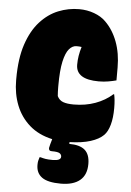

<svg xmlns="http://www.w3.org/2000/svg" viewBox="-63 -766 726 1066"><g transform="rotate(5 300.0 -233.0)"><path d="M460 132Q460 193 423 223.5Q386 254 317 254Q244 254 211.5 230.5Q179 207 179 162Q179 147 181 139Q183 131 187 118H193Q206 122 220.5 124.5Q235 127 260 127Q306 127 306 105Q306 93 295.5 86Q285 79 253 79Q240 79 237 73Q234 67 235 61Q238 45 248 12Q171 -5 120.5 -49.5Q70 -94 45 -157.5Q20 -221 20 -296V-304Q20 -418 46.5 -497Q73 -576 118 -625.5Q163 -675 219 -697.5Q275 -720 335 -720Q379 -720 418.5 -705.5Q458 -691 483 -666Q527 -623 551 -559Q575 -495 575 -416V-344Q556 -339 531 -334.5Q506 -330 477 -330Q350 -330 350 -412Q350 -461 366 -512Q354 -514 338 -514Q315 -514 296.5 -492.5Q278 -471 267 -421.5Q256 -372 256 -286V-278Q256 -265 256.5 -253Q257 -241 258 -229Q269 -206 291 -198Q313 -190 350 -190Q415 -190 470 -210Q525 -230 565 -266H569Q572 -253 574 -234Q576 -215 576 -190Q576 -135 565 -96Q554 -57 534 -37Q509 -12 462 3Q415 18 345 20V30Q404 30 432 54.5Q460 79 460 132Z"/></g></svg>

Font: Recursive Sn Csl St XBk
Style: Regular
Weight: 1000
Version: Version 1.079;hotconv 1.0.112;makeotfexe 2.5.65598; ttfautoh